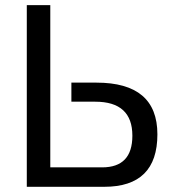

<svg xmlns="http://www.w3.org/2000/svg" viewBox="-20 -718 674 738"><path d="M173.3 -698.2V-74.7H372.6Q488.8 -74.7 488.8 -196.3Q488.8 -327.1 346.2 -327.1H254.4V-400.4H350.6Q585 -400.4 585 -201.7Q585 0 380.9 0H83V-698.2Z"/></svg>

Font: Voltera
Style: Regular
Weight: 400
Designer: Bernd Montag
Version: Version 1.301